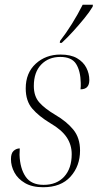

<svg xmlns="http://www.w3.org/2000/svg" viewBox="-20 -776 422 806"><path d="M161 10Q115 10 85 -7.5Q55 -25 40.5 -52Q26 -79 26 -108Q26 -133 37.5 -143Q49 -153 63 -153Q62 -140 62 -126Q64 -69 87.5 -34.5Q111 0 163 0Q218 0 249.5 -34.5Q281 -69 281 -129Q281 -168 260 -199.5Q239 -231 191 -259Q143 -288 115.5 -320Q88 -352 88 -405Q88 -470 130 -508.5Q172 -547 234 -547Q277 -547 303.5 -531.5Q330 -516 342.5 -491.5Q355 -467 355 -440Q355 -401 318 -401Q319 -407 319 -414Q319 -421 319 -428Q318 -478 299.5 -507.5Q281 -537 233 -537Q184 -537 153 -505Q122 -473 122 -415Q122 -372 145 -346Q168 -320 212 -294Q260 -266 288 -231.5Q316 -197 316 -144Q316 -79 276 -34.5Q236 10 161 10ZM232 -604Q257 -636 282 -676Q307 -716 327 -756H370L369 -748Q356 -726 334 -699Q312 -672 287 -644.5Q262 -617 239 -596H231Z"/></svg>

Font: Noto Serif Display SemiCondensed ExtraLight
Style: Italic
Weight: 200
Width: 4
Italic angle: -12°
Designer: Monotype Design Team
Foundry: Monotype Imaging Inc.
Version: Version 2.009